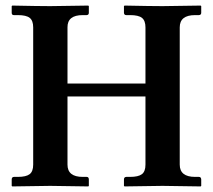

<svg xmlns="http://www.w3.org/2000/svg" viewBox="-20 -667 763 689"><path d="M502 -568.8Q502 -592.8 489.5 -602.8Q477.1 -612.8 446.8 -612.8H433.1Q425.3 -612.8 424.8 -621.1V-645L426.8 -647Q523.9 -645 563 -645L700.2 -647L702.1 -645V-621.1Q702.1 -613.3 693.8 -612.8H680.2Q625 -612.8 625 -568.8V-76.2Q625 -32.2 680.2 -32.2H693.8Q701.7 -32.2 702.1 -22.9V0L700.2 2Q599.1 0 563 0Q563 0 426.8 2L424.8 0V-22.9Q424.8 -31.7 433.1 -32.2H446.8Q476.6 -32.2 489.3 -42Q502 -51.8 502 -76.2V-320.8H222.2V-76.2Q222.2 -32.2 276.9 -32.2H291Q298.8 -32.2 298.8 -22.9V0L296.9 2Q195.8 0 160.2 0L23.9 2L22 0V-22.9Q22 -31.7 29.8 -32.2H43.9Q73.7 -32.2 86.4 -42Q99.1 -51.8 99.1 -76.2V-568.8Q99.1 -592.8 86.7 -602.8Q74.2 -612.8 43.9 -612.8H29.8Q22 -612.8 22 -621.1V-645L23.9 -647Q121.1 -645 160.2 -645L296.9 -647L298.8 -645V-621.1Q298.8 -613.3 291 -612.8H276.9Q221.7 -612.8 222.2 -568.8V-367.2H502Z"/></svg>

Font: Linux Libertine
Style: Semibold
Weight: 600
Designer: Philipp H. Poll
Foundry: Philipp H. Poll
Version: Version 5.1.2 ; ttfautohint (v0.9)